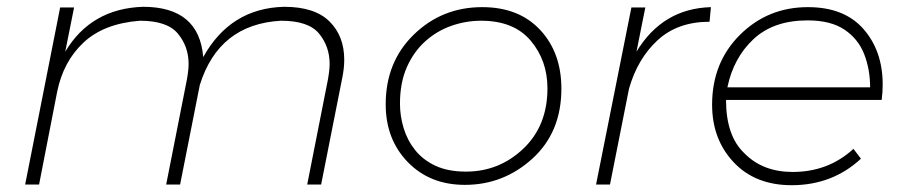

<svg xmlns="http://www.w3.org/2000/svg" viewBox="-20 -543 2662 565"><path d="M925 0H884L945 -309Q950 -337 950 -355Q950 -406 919 -444Q888 -482 807 -482Q624 -472 568 -293L510 0H469L530 -309Q535 -337 535 -355Q535 -406 503.5 -444Q472 -482 392 -482Q286 -474 226 -418Q166 -362 148 -272L95 0H54L157 -521H198L172 -391Q248 -518 401 -523Q566 -523 578 -375Q658 -519 816 -523Q906 -523 949.5 -480Q993 -437 993 -367Q993 -342 987 -313Z M1348 1Q1245 1 1180 -66Q1115 -133 1115 -236Q1115 -361 1198 -441.5Q1281 -522 1399 -522Q1507 -522 1569.5 -455Q1632 -388 1632 -282Q1632 -154 1547 -76.5Q1462 1 1348 1ZM1351 -38Q1449 -38 1520 -105.5Q1591 -173 1591 -283Q1591 -365 1541.5 -423.5Q1492 -482 1396 -482Q1351 -482 1308.2 -467Q1265.5 -452 1231.5 -421.5Q1197.5 -391 1177.2 -345.2Q1157 -299.5 1157 -238Q1157 -201.5 1167.8 -166Q1178.5 -130.5 1201.5 -101.5Q1224.5 -72.5 1261.5 -55.2Q1298.5 -38 1351 -38Z M1775 0H1734L1838 -521H1879L1853 -391Q1930 -518 2072 -522L2068 -479Q1974 -479 1915 -424.5Q1856 -370 1831 -282Z M2309.5 2Q2202.5 2 2139 -65.5Q2075.5 -133 2075.5 -235Q2075.5 -359 2157.5 -440.5Q2239.5 -522 2357.5 -522Q2464.5 -522 2521 -457.5Q2577.5 -393 2577.5 -294Q2577.5 -272 2574.5 -249H2116.5Q2116.5 -143 2170.5 -92Q2224.5 -37 2312.5 -37Q2417.5 -37 2491.5 -105L2513.5 -76Q2429.5 2 2309.5 2ZM2540.5 -286Q2540.5 -339 2523 -383.8Q2505.5 -428.5 2465 -455.8Q2424.5 -483 2356.5 -483Q2256.5 -483 2197.5 -428Q2138.5 -373 2120.5 -286Z"/></svg>

Font: Argentum Sans ExtraLight
Style: Italic
Weight: 200
Italic angle: -11°
Designer: Julieta Ulanovsky (font), Cristiano Sobral (main changes and remaster)
Foundry: Julieta Ulanovsky (font), Cristiano Sobral (main changes and remaster)
Version: Version 2.007;June 15, 2022;FontCreator 14.0.0.2814 64-bit; 